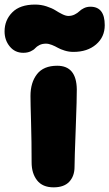

<svg xmlns="http://www.w3.org/2000/svg" viewBox="-75 -802 474 832"><path d="M25.9 -573.2Q-10.3 -573.2 -32.7 -600.6Q-55.2 -627.9 -55.2 -666Q-55.2 -714.8 -21.7 -748.5Q11.7 -782.2 77.1 -782.2Q103 -782.2 126.7 -774.4Q150.4 -766.6 164.6 -757.6Q178.7 -748.5 194.3 -740.7Q210 -732.9 221.2 -732.9Q236.3 -732.9 248.8 -739.3Q261.2 -745.6 268.6 -752.9Q275.9 -760.3 288.6 -766.6Q301.3 -772.9 316.9 -772.9Q378.9 -772.9 378.9 -692.9Q378.9 -641.6 341.3 -609.4Q303.7 -577.1 243.2 -577.1Q223.6 -577.1 205.3 -582.8Q187 -588.4 175.5 -595Q164.1 -601.6 150.1 -607.2Q136.2 -612.8 124 -612.8Q107.9 -612.8 95.9 -606.7Q84 -600.6 77.4 -593Q70.8 -585.4 57.4 -579.3Q43.9 -573.2 25.9 -573.2ZM157.2 9.8Q109.4 9.8 85.7 -20.5Q62 -50.8 62 -98.1Q62 -188 59.6 -271.7Q57.1 -355.5 57.1 -386.2Q57.1 -444.3 85.4 -480.7Q113.8 -517.1 172.9 -517.1Q256.3 -517.1 257.8 -415Q258.3 -381.3 253.2 -246.1Q248 -110.8 248 -79.1Q248 -39.1 225.3 -14.6Q202.6 9.8 157.2 9.8Z"/></svg>

Font: Shantell Sans Normal
Style: Regular
Weight: 800
Designer: Stephen Nixon, Anya Danilova, Shantell Martin
Foundry: Arrow Type
Version: Version 1.006;[559af2be0]